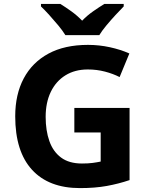

<svg xmlns="http://www.w3.org/2000/svg" viewBox="-20 -954 764 984"><path d="M361 -401H644V-31Q588 -12 527.5 -1Q467 10 390 10Q230 10 144 -84Q58 -178 58 -358Q58 -470 101.5 -552Q145 -634 228 -679Q311 -724 431 -724Q488 -724 543 -712Q598 -700 643 -680L593 -559Q560 -576 518 -587Q476 -598 430 -598Q364 -598 315.5 -568Q267 -538 240.5 -483.5Q214 -429 214 -355Q214 -285 233 -231Q252 -177 293 -146.5Q334 -116 400 -116Q432 -116 454.5 -119Q477 -122 496 -126V-275H361ZM315 -774Q301 -797 278.5 -824Q256 -851 232.5 -877Q209 -903 190 -921V-934H289Q315 -918 345 -896.5Q375 -875 401 -848Q427 -875 458 -896.5Q489 -918 515 -934H614V-921Q596 -903 572 -877Q548 -851 525.5 -824Q503 -797 489 -774Z"/></svg>

Font: Noto IKEA Simplified Chinese
Style: Bold
Weight: 700
Designer: Monotype Design Team
Foundry: Monotype Imaging Inc.
Version: Version 1.100